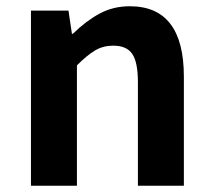

<svg xmlns="http://www.w3.org/2000/svg" viewBox="-20 -594 681 614"><path d="M79 -560H199L210 -486H213Q255 -527 298.5 -550.5Q342 -574 395 -574Q568 -574 568 -349V0H421V-331Q421 -395 403 -421.5Q385 -448 342 -448Q310 -448 284.5 -433Q259 -418 226 -385V0H79Z"/></svg>

Font: Merged Yaku Han JP
Style: Bold
Weight: 700
Designer: Ryoko NISHIZUKA 西塚涼子 (kana, bopomofo & ideographs); Paul D. Hunt (Latin, Greek & Cyrillic); Sandoll Communications 산돌커뮤니
Foundry: Adobe
Version: Version 2.004